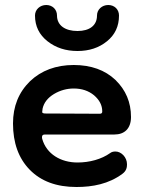

<svg xmlns="http://www.w3.org/2000/svg" viewBox="-20 -732 576 768"><path d="M120 -670C120 -627 137 -593 170 -567C203 -541 243 -528 290 -528C337 -528 376 -541 408 -567C440 -593 456 -627 456 -670C456 -694 438 -712 413 -712C388 -712 368 -694 368 -670C368 -630 338 -608 290 -608C241 -608 208 -630 208 -670C208 -694 190 -712 165 -712C140 -712 120 -694 120 -670ZM286 16C350 16 415 4 470 -37C486 -49 488 -63 488 -75C488 -103 465 -126 442 -126C433 -126 426 -124 421 -120C386 -95 338 -82 290 -82C223 -82 166 -116 149 -176C148 -179 148 -181 148 -184C148 -191 152 -194 160 -194H438C477 -194 504 -217 504 -264C504 -323 483 -372 442 -412C400 -452 344 -472 275 -472C204 -472 145 -450 100 -407C55 -363 32 -307 32 -238C32 -161 54 -99 99 -53C144 -7 206 16 286 16ZM163 -278C146 -278 149 -284 149 -286C149 -289 150 -291 150 -294C150 -295 150 -296 150 -296C155 -321 171 -341 196 -356C221 -371 248 -378 275 -378C307 -378 334 -369 356 -351C378 -332 389 -311 389 -286C389 -280 386 -277 379 -277Z"/></svg>

Font: Dongle
Style: Regular
Weight: 400
Designer: Yanghee Ryu
Foundry: Yanghee Ryu
Version: Version 2.000